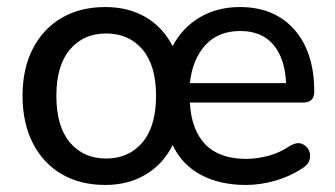

<svg xmlns="http://www.w3.org/2000/svg" viewBox="-20 -516 952 545"><path d="M281 -66Q346 -66 384.5 -112Q423 -158 423 -244Q423 -330 384.5 -375.5Q346 -421 281 -421Q217 -421 178.5 -375.5Q140 -330 140 -244Q140 -157 178.5 -111.5Q217 -66 281 -66ZM279 9Q207 9 154.5 -22Q102 -53 73 -110Q44 -167 44 -244Q44 -321 73 -377.5Q102 -434 154.5 -465Q207 -496 279 -496Q345 -496 394 -467Q443 -438 470 -385Q498 -438 547.5 -467Q597 -496 661 -496Q759 -496 815.5 -432Q872 -368 872 -256Q872 -225 841 -225H519Q523 -147 563 -106Q603 -65 679 -65Q708 -65 741 -73.5Q774 -82 805 -103Q823 -113 836.5 -108Q850 -103 856.5 -90Q863 -77 858.5 -62Q854 -47 836 -37Q805 -16 762.5 -3.5Q720 9 678 9Q604 9 550.5 -19.5Q497 -48 470 -104Q443 -50 393.5 -20.5Q344 9 279 9ZM519 -280H792Q789 -350 756 -389Q723 -428 662 -428Q599 -428 562.5 -387.5Q526 -347 519 -280Z"/></svg>

Font: Chiron GoRound TC
Style: Regular
Weight: 400
Designer: Ryoko NISHIZUKA 西塚涼子 (kana, bopomofo & ideographs); Paul D. Hunt (Latin, Greek & Cyrillic); Sandoll Communications 산돌커뮤니
Foundry: Adobe
Version: Version 1.000;hotconv 1.1.1;makeotfexe 2.6.0